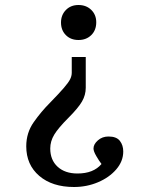

<svg xmlns="http://www.w3.org/2000/svg" viewBox="-20 -544 578 768"><path d="M323 -316V-193Q323 -164 308 -138Q293 -112 254 -73Q213 -32 197 -5.5Q181 21 181 50Q181 96 210.5 123Q240 150 290 150Q354 150 386 112Q376 99 365 80Q354 61 354 50Q354 33 371.5 17.5Q389 2 414 2Q446 2 459.5 19.5Q473 37 473 62Q473 101 445 133.5Q417 166 372 185Q327 204 276 204Q189 204 137 159.5Q85 115 85 41Q85 -13 115 -55.5Q145 -98 180 -133Q217 -171 235.5 -192.5Q254 -214 260.5 -227Q267 -240 267 -253V-316ZM294 -524Q325 -524 345 -504.5Q365 -485 365 -455Q365 -423 345 -403.5Q325 -384 294 -384Q263 -384 243.5 -403.5Q224 -423 224 -454Q224 -484 243.5 -504Q263 -524 294 -524Z"/></svg>

Font: Literata 12pt
Style: Regular
Weight: 400
Designer: Latin by Veronika Burian and Jose Scaglione. Greek by Irene Vlachou. Cyrillic by Vera Evstafieva.
Foundry: TypeTogether
Version: Version 3.002